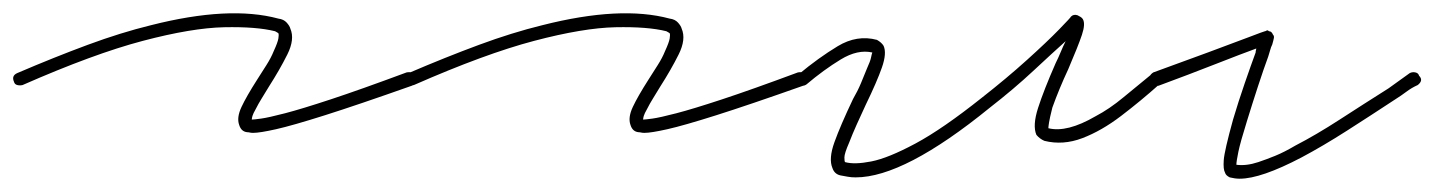

<svg xmlns="http://www.w3.org/2000/svg" viewBox="-30 -259 2159 289"><path d="M351 -59Q348 -59 346 -59.5Q344 -60 342 -60Q333 -61 330 -71Q326 -82 333.5 -98Q341 -114 357 -139Q364 -150 371 -161Q378 -172 382 -182Q388 -195 389 -201Q390 -207 389 -209Q389 -209 387.5 -210Q386 -211 384 -212Q356 -219 307.5 -218Q259 -217 185 -197.5Q111 -178 4 -131Q0 -130 -4 -131Q-8 -132 -9 -136Q-13 -145 -4 -149Q52 -173 102 -191.5Q152 -210 197 -221Q315 -251 389 -231Q397 -230 401.5 -225Q406 -220 407 -216Q414 -200 402.5 -177Q391 -154 375 -129Q369 -119 364 -111Q359 -103 355 -95Q351 -88 350 -84.5Q349 -81 349 -79Q352 -79 363 -80.5Q374 -82 399 -88.5Q424 -95 468 -109.5Q512 -124 582 -150Q593 -152 596 -144Q598 -133 590 -130Q508 -101 459 -85.5Q410 -70 385.5 -64.5Q361 -59 351 -59Z M940 -59Q937 -59 935 -59.5Q933 -60 931 -60Q922 -61 919 -71Q915 -82 922.5 -98Q930 -114 946 -139Q953 -150 960 -161Q967 -172 971 -182Q977 -195 978 -201Q979 -207 978 -209Q978 -209 976.5 -210Q975 -211 973 -212Q945 -219 896.5 -218Q848 -217 774 -197.5Q700 -178 593 -131Q589 -130 585 -131Q581 -132 580 -136Q576 -145 585 -149Q641 -173 691 -191.5Q741 -210 786 -221Q904 -251 978 -231Q986 -230 990.5 -225Q995 -220 996 -216Q1003 -200 991.5 -177Q980 -154 964 -129Q958 -119 953 -111Q948 -103 944 -95Q940 -88 939 -84.5Q938 -81 938 -79Q941 -79 952 -80.5Q963 -82 988 -88.5Q1013 -95 1057 -109.5Q1101 -124 1171 -150Q1182 -152 1185 -144Q1187 -133 1179 -130Q1097 -101 1048 -85.5Q999 -70 974.5 -64.5Q950 -59 940 -59Z M1258 8Q1251 8 1246 7Q1241 6 1235 5Q1226 3 1223 -6Q1217 -20 1226 -45Q1235 -70 1254 -110Q1261 -122 1266 -134Q1271 -146 1275 -156Q1280 -167 1281 -172Q1282 -177 1283 -180Q1261 -185 1235.5 -169.5Q1210 -154 1184 -132Q1177 -127 1170 -134Q1168 -136 1168 -140.5Q1168 -145 1172 -147Q1202 -172 1231 -189.5Q1260 -207 1290 -199Q1297 -195 1300 -190Q1305 -179 1297.5 -157.5Q1290 -136 1273 -101Q1266 -86 1259.5 -71.5Q1253 -57 1248 -44Q1241 -28 1241 -22Q1241 -16 1242 -15Q1256 -11 1281.5 -16Q1307 -21 1348 -43Q1389 -65 1448 -112Q1485 -141 1515.5 -168.5Q1546 -196 1564 -214.5Q1582 -233 1582 -234Q1586 -238 1592 -236Q1594 -235 1596.5 -233.5Q1599 -232 1600 -230Q1604 -223 1598.5 -206.5Q1593 -190 1578 -155Q1571 -140 1565 -125.5Q1559 -111 1554 -97Q1550 -81 1549 -74.5Q1548 -68 1548 -66Q1576 -59 1619 -84Q1640 -95 1661 -112.5Q1682 -130 1703 -147Q1710 -154 1717 -146Q1723 -138 1715 -132Q1687 -107 1657.5 -84.5Q1628 -62 1599 -51Q1570 -40 1542 -47Q1535 -50 1530 -56Q1524 -70 1532.5 -96.5Q1541 -123 1559 -164Q1563 -172 1566.5 -180.5Q1570 -189 1574 -197Q1555 -180 1525.5 -152.5Q1496 -125 1460 -97Q1331 8 1258 8Z M1836 10Q1829 10 1821 8Q1815 5 1814 1Q1811 -4 1812 -18Q1813 -32 1826 -79Q1834 -106 1843.5 -133.5Q1853 -161 1860 -180Q1860 -182 1860.5 -183.5Q1861 -185 1861 -186Q1839 -178 1799.5 -162.5Q1760 -147 1714 -130Q1703 -128 1700 -136Q1698 -145 1706 -150Q1750 -166 1788 -180Q1826 -194 1849.5 -203Q1873 -212 1874 -212Q1875 -212 1876.5 -213Q1878 -214 1880 -212Q1884 -212 1886 -207Q1888 -205 1887.5 -202Q1887 -199 1885 -192Q1883 -188 1882 -184Q1881 -180 1879 -174Q1872 -155 1863.5 -129Q1855 -103 1847 -77Q1837 -45 1834 -30.5Q1831 -16 1831 -11Q1846 -9 1864 -15Q1876 -19 1889.5 -24.5Q1903 -30 1920 -40Q1951 -56 1986.5 -79Q2022 -102 2060 -126Q2068 -132 2076 -137.5Q2084 -143 2092 -149Q2096 -151 2100.5 -150Q2105 -149 2106 -145Q2113 -138 2104 -131Q2095 -127 2087 -121Q2079 -115 2071 -110Q2033 -85 1997 -62Q1961 -39 1929 -22Q1868 10 1836 10Z"/></svg>

Font: Redacted Script Light
Style: Regular
Weight: 300
Designer: Christian Naths
Foundry: Christian Naths
Version: Version 1.001; ttfautohint (v1.8.3)